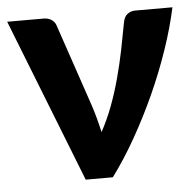

<svg xmlns="http://www.w3.org/2000/svg" viewBox="-43 -560 612 603"><g transform="rotate(-5 263.0 -258.0)"><path d="M522 -515.5Q508.5 -452.5 485 -383.8Q461.5 -315 430.8 -247.2Q400 -179.5 364 -116Q328 -52.5 289 0H203.5L1 -515.5H115.5Q130.5 -515.5 140.8 -508.5Q151 -501.5 154.5 -490.5L241 -235.5Q249 -212 255 -189.5Q261 -167 266 -144.5Q286 -181 301.8 -223Q317.5 -265 329.2 -308.8Q341 -352.5 349.8 -395.8Q358.5 -439 365.5 -477.5Q368.5 -498.5 379.5 -507Q390.5 -515.5 404 -515.5Z"/></g></svg>

Font: Lato
Style: Regular
Weight: 800
Designer: Lukasz Dziedzic with Adam Twardoch and Botio Nikoltchev
Foundry: tyPoland Lukasz Dziedzic
Version: Version 2.015; 2015-08-06; http://www.latofonts.com/; ttfaut